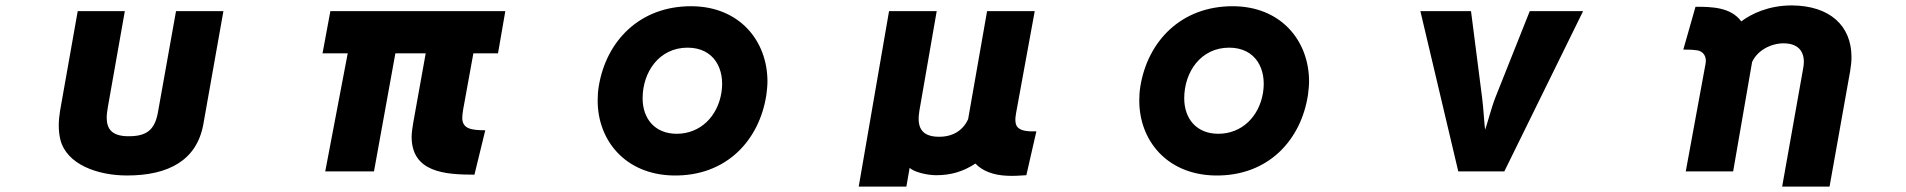

<svg xmlns="http://www.w3.org/2000/svg" viewBox="-20 -569 7040 709"><path d="M731 -111 805 -528H630L563 -153C551 -88 520 -64 448 -66C392 -68 374 -94 374 -135C374 -146 376 -159 378 -172L441 -528H267L202 -161C199 -143 197 -124 197 -106C197 -87 199 -69 203 -53C226 38 340 79 449 79C601 79 707 24 731 -111Z M1690 -163 1728 -372H1819L1846 -528H1200L1171 -372H1264L1181 64H1361L1440 -372H1552L1506 -116C1503 -100 1500 -77 1500 -63C1501 67 1622 76 1732 76L1772 -88C1719 -88 1689 -94 1687 -131C1687 -141 1688 -151 1690 -163Z M2810 -219C2812 -236 2814 -252 2814 -268C2814 -419 2710 -545 2534 -546C2341 -547 2218 -416 2191 -250C2188 -232 2187 -215 2187 -198C2187 -50 2289 75 2465 79C2664 83 2785 -53 2810 -219ZM2644 -227C2630 -139 2566 -75 2479 -75C2398 -75 2353 -131 2353 -206C2353 -303 2414 -393 2519 -393C2616 -393 2658 -315 2644 -227Z M3770 78 3807 -84C3773 -83 3750 -86 3738 -99C3728 -109 3728 -130 3732 -151L3801 -528H3625L3555 -129C3536 -87 3498 -63 3445 -64C3377 -65 3366 -106 3375 -160L3439 -528H3263L3151 120H3327L3339 51C3357 67 3404 78 3437 78C3491 78 3536 65 3582 35C3607 62 3648 78 3699 80C3720 81 3743 80 3770 78Z M4810 -219C4812 -236 4814 -252 4814 -268C4814 -419 4710 -545 4534 -546C4341 -547 4218 -416 4191 -250C4188 -232 4187 -215 4187 -198C4187 -50 4289 75 4465 79C4664 83 4785 -53 4810 -219ZM4644 -227C4630 -139 4566 -75 4479 -75C4398 -75 4353 -131 4353 -206C4353 -303 4414 -393 4519 -393C4616 -393 4658 -315 4644 -227Z M5365 64H5535L5826 -528H5629L5502 -209C5488 -174 5469 -101 5464 -90C5462 -102 5457 -180 5453 -208L5412 -528H5225Z M6639 -319 6561 120H6736L6812 -306C6815 -324 6817 -341 6817 -358C6817 -475 6736 -548 6597 -549C6509 -549 6446 -517 6410 -490C6371 -543 6300 -544 6241 -544L6196 -386C6226 -386 6234 -385 6248 -383C6267 -380 6284 -363 6278 -333L6205 64H6380L6450 -340C6470 -384 6521 -409 6566 -409C6628 -409 6648 -370 6639 -319Z"/></svg>

Font: LINE Seed JP_OTF ExtraBold
Style: Regular
Weight: 800
Designer: LY Corporation & Fontrix & Fontworks
Version: Version 1.013